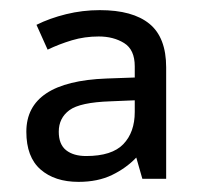

<svg xmlns="http://www.w3.org/2000/svg" viewBox="-20 -742 397 379"><path d="M177 -722Q242 -722 275 -695Q308 -668 308 -609V-389H261L249 -431Q229 -410 201 -396.5Q173 -383 135 -383Q88 -383 60 -407.5Q32 -432 32 -482Q32 -581 190 -587L246 -589V-611Q246 -644 225 -657Q204 -670 175 -670Q147 -670 122 -662.5Q97 -655 74 -644L52 -693Q78 -706 110.5 -714Q143 -722 177 -722ZM198 -542Q138 -540 117 -524.5Q96 -509 96 -482Q96 -457 110.5 -445.5Q125 -434 150 -434Q201 -434 223.5 -457.5Q246 -481 246 -521V-544Z"/></svg>

Font: Noto Sans Tagbanwa
Style: Regular
Weight: 400
Designer: Monotype Design Team
Foundry: Monotype Imaging Inc.
Version: Version 2.001; ttfautohint (v1.8.4.7-5d5b)